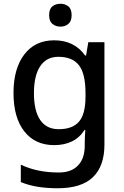

<svg xmlns="http://www.w3.org/2000/svg" viewBox="-20 -857 660 1024"><path d="M269 -642Q376 -642 434 -561H439L451 -632H537V-86Q537 29 475.5 88Q414 147 288 147Q229 147 180.5 139Q132 131 91 114V21Q177 63 294 63Q360 63 396 25.5Q432 -12 432 -80V-98Q432 -111 433 -132Q434 -153 435 -164H431Q404 -122 363 -102.5Q322 -83 269 -83Q167 -83 109.5 -156.5Q52 -230 52 -361Q52 -491 109.5 -566.5Q167 -642 269 -642ZM291 -554Q228 -554 194.5 -504Q161 -454 161 -360Q161 -266 194.5 -217Q228 -168 293 -168Q367 -168 401.5 -208.5Q436 -249 436 -341V-361Q436 -464 401 -509Q366 -554 291 -554ZM303 -837Q327 -837 344.5 -823Q362 -809 362 -776Q362 -744 344.5 -729.5Q327 -715 303 -715Q277 -715 259.5 -729.5Q242 -744 242 -776Q242 -809 259.5 -823Q277 -837 303 -837Z"/></svg>

Font: Noto Sans Telugu UI Medium
Style: Regular
Weight: 500
Designer: Jelle Bosma - Monotype Design Team
Foundry: Monotype Imaging Inc.
Version: Version 2.005; ttfautohint (v1.8.4.7-5d5b)